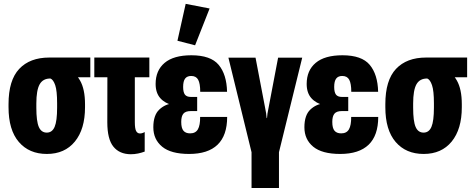

<svg xmlns="http://www.w3.org/2000/svg" viewBox="-20 -781 2436 988"><path d="M221.2 11.2Q313 11.2 365.2 -52.5Q417.5 -116.2 417.5 -229V-244.6Q417.5 -322.3 391.8 -366.9Q366.2 -411.6 324.7 -430.2V-383.3H444.8V-484.9H233.4Q133.8 -484.9 78.9 -426.5Q23.9 -368.2 23.9 -245.1V-229.5Q23.9 -112.3 76.9 -50.5Q129.9 11.2 221.2 11.2ZM220.7 -98.6Q192.4 -98.6 179.7 -127.9Q167 -157.2 167 -226.6V-248.5Q167 -316.9 184.1 -347.2Q201.2 -377.4 239.7 -377Q254.4 -371.1 264.2 -342.5Q273.9 -314 273.9 -249.5V-227.5Q273.9 -158.2 261.2 -128.4Q248.5 -98.6 220.7 -98.6Z M465.3 -383.3H748.5V-484.9H465.3ZM652.8 12.7Q672.4 12.7 690.7 8.8Q709 4.9 724.6 -1V-101.6Q718.8 -98.1 712.6 -96.2Q706.5 -94.2 700.2 -94.2Q687.5 -94.2 680.7 -106.4Q673.8 -118.7 673.8 -152.8V-453.1H532.7L532.2 -151.9Q532.2 -64.9 563.5 -26.4Q594.7 12.2 652.8 12.7Z M953.1 11.2Q1050.3 11.2 1099.6 -36.4Q1148.9 -84 1148.9 -179.2H1009.8Q1010.3 -136.2 998.3 -115.5Q986.3 -94.7 958.5 -94.7Q935.5 -94.7 924.1 -108.2Q912.6 -121.6 912.6 -153.8Q912.6 -182.6 923.6 -196Q934.6 -209.5 962.4 -209.5H994.6V-282.2H962.4Q940.4 -282.2 931.4 -294.4Q922.4 -306.6 922.4 -333.5Q922.4 -363.3 932.6 -376.7Q942.9 -390.1 963.9 -390.1Q989.3 -390.1 999.8 -370.6Q1010.3 -351.1 1010.3 -308.6H1148.4Q1146.5 -397.9 1105.2 -447.3Q1064 -496.6 964.8 -496.6Q873.5 -496.6 827.1 -457.5Q780.8 -418.5 780.8 -349.1Q780.8 -303.2 804.7 -276.1Q828.6 -249 871.1 -238.8V-249Q830.6 -246.1 799.8 -217.3Q769 -188.5 769 -126Q769 -63.5 814.5 -26.1Q859.9 11.2 953.1 11.2ZM983.9 -547.9 1058.6 -737.3 935.5 -761.2 893.1 -571.3Z M1274.4 186.5H1415.5V2.4L1535.2 -484.4H1411.1L1362.3 -228Q1358.4 -210.4 1356.4 -197Q1354.5 -183.6 1354 -173.3H1352.1Q1351.6 -183.6 1349.6 -197Q1347.7 -210.4 1343.8 -228.5L1294.9 -484.4H1155.3L1274.4 2.4Z M1730.5 11.2Q1827.6 11.2 1877 -36.4Q1926.3 -84 1926.3 -179.2H1787.1Q1787.6 -136.2 1775.6 -115.5Q1763.7 -94.7 1735.8 -94.7Q1712.9 -94.7 1701.4 -108.2Q1689.9 -121.6 1689.9 -153.8Q1689.9 -182.6 1700.9 -196Q1711.9 -209.5 1739.7 -209.5H1772V-282.2H1739.7Q1717.8 -282.2 1708.7 -294.4Q1699.7 -306.6 1699.7 -333.5Q1699.7 -363.3 1710 -376.7Q1720.2 -390.1 1741.2 -390.1Q1766.6 -390.1 1777.1 -370.6Q1787.6 -351.1 1787.6 -308.6H1925.8Q1923.8 -397.9 1882.6 -447.3Q1841.3 -496.6 1742.2 -496.6Q1650.9 -496.6 1604.5 -457.5Q1558.1 -418.5 1558.1 -349.1Q1558.1 -303.2 1582 -276.1Q1606 -249 1648.4 -238.8V-249Q1607.9 -246.1 1577.1 -217.3Q1546.4 -188.5 1546.4 -126Q1546.4 -63.5 1591.8 -26.1Q1637.2 11.2 1730.5 11.2Z M2160.2 11.2Q2252 11.2 2304.2 -52.5Q2356.4 -116.2 2356.4 -229V-244.6Q2356.4 -322.3 2330.8 -366.9Q2305.2 -411.6 2263.7 -430.2V-383.3H2383.8V-484.9H2172.4Q2072.8 -484.9 2017.8 -426.5Q1962.9 -368.2 1962.9 -245.1V-229.5Q1962.9 -112.3 2015.9 -50.5Q2068.8 11.2 2160.2 11.2ZM2159.7 -98.6Q2131.3 -98.6 2118.7 -127.9Q2106 -157.2 2106 -226.6V-248.5Q2106 -316.9 2123 -347.2Q2140.1 -377.4 2178.7 -377Q2193.4 -371.1 2203.1 -342.5Q2212.9 -314 2212.9 -249.5V-227.5Q2212.9 -158.2 2200.2 -128.4Q2187.5 -98.6 2159.7 -98.6Z"/></svg>

Font: Roboto Flex
Style: wght 700 wdth 25 opsz 34 GRAD 0.00 slnt 0.00 XTRA 468 XOPQ 96 YOPQ 79 YTLC 514 YTUC 712 YTAS 750 YTDE -203.00 YTFI 738
Weight: 700
Width: 1
Designer: Berlow after Robertson
Foundry: Google
Version: Version 3.100